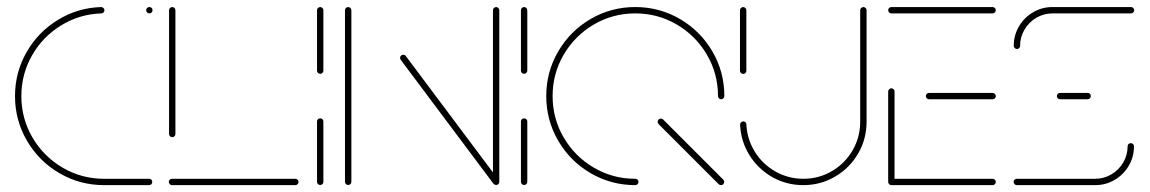

<svg xmlns="http://www.w3.org/2000/svg" viewBox="-20 -539 3348 559"><path d="M23.7 -259.3Q23.7 -328.1 57.2 -386.9Q90.7 -445.6 148.3 -480.9Q205.9 -516.3 274.4 -518.5Q278.1 -518.5 281.1 -515.7Q284.1 -513 284.1 -509.3Q284.1 -505.6 281.5 -502.8Q278.9 -500 274.8 -500Q211.1 -497.8 157.8 -465Q104.4 -432.2 73.3 -377.8Q42.2 -323.3 42.2 -259.3Q42.2 -193.7 74.6 -138.5Q107 -83.3 162.2 -50.9Q217.4 -18.5 283 -18.5H414.1Q418.1 -18.5 420.7 -15.9Q423.3 -13.3 423.3 -9.3Q423.3 -5.6 420.7 -2.8Q418.1 0 414.1 0H283Q212.6 0 153 -34.8Q93.3 -69.6 58.5 -129.3Q23.7 -188.9 23.7 -259.3ZM405.6 -509.3Q405.6 -513.3 408.3 -515.9Q411.1 -518.5 414.8 -518.5Q418.9 -518.5 421.5 -515.9Q424.1 -513.3 424.1 -509.3Q424.1 -505.6 421.5 -502.8Q418.9 -500 414.8 -500Q411.1 -500 408.3 -502.8Q405.6 -505.6 405.6 -509.3Z M849.3 -9.3Q849.3 -5.6 846.5 -2.8Q843.7 0 840 0H480.7Q477 0 474.3 -2.8Q471.5 -5.6 471.5 -9.3Q471.5 -13.3 474.3 -15.9Q477 -18.5 480.7 -18.5H840Q843.7 -18.5 846.5 -15.7Q849.3 -13 849.3 -9.3ZM481.5 -139.6Q477.8 -139.6 475 -142.4Q472.2 -145.2 472.2 -148.9V-509.3Q472.2 -513 475 -515.7Q477.8 -518.5 481.5 -518.5Q485.2 -518.5 488 -515.7Q490.7 -513 490.7 -509.3V-148.9Q490.7 -145.2 488.1 -142.4Q485.6 -139.6 481.5 -139.6Z M912.2 -0.4Q908.5 -0.4 905.7 -3.1Q903 -5.9 903 -9.6V-185.2Q903 -189.3 905.7 -191.9Q908.5 -194.4 912.2 -194.4Q916.3 -194.4 918.9 -191.9Q921.5 -189.3 921.5 -185.2V-9.6Q921.5 -5.9 918.9 -3.1Q916.3 -0.4 912.2 -0.4ZM912.2 -324.1Q908.5 -324.1 905.7 -326.9Q903 -329.6 903 -333.3V-509.3Q903 -513 905.7 -515.7Q908.5 -518.5 912.2 -518.5Q915.9 -518.5 918.7 -515.7Q921.5 -513 921.5 -509.3V-333.3Q921.5 -329.6 918.9 -326.9Q916.3 -324.1 912.2 -324.1Z M993.7 -0.4Q990 -0.4 987.2 -3.1Q984.4 -5.9 984.4 -9.6V-509.3Q984.4 -513 987.2 -515.7Q990 -518.5 993.7 -518.5Q997.4 -518.5 1000.2 -515.7Q1003 -513 1003 -509.3V-9.6Q1003 -5.9 1000.4 -3.1Q997.8 -0.4 993.7 -0.4ZM1144.8 -370.4Q1144.8 -374.4 1147.6 -377Q1150.4 -379.6 1154.1 -379.6Q1158.5 -379.6 1161.5 -375.9L1431.5 -15.2L1416.7 -4.1L1146.7 -364.8Q1144.8 -367.4 1144.8 -370.4ZM1424.4 -0.4Q1420.7 -0.4 1418 -3.1Q1415.2 -5.9 1415.2 -9.6V-509.3Q1415.2 -513 1418 -515.7Q1420.7 -518.5 1424.4 -518.5Q1428.1 -518.5 1430.9 -515.7Q1433.7 -513 1433.7 -509.3V-9.6Q1433.7 -5.9 1431.1 -3.1Q1428.5 -0.4 1424.4 -0.4Z M1505.9 -0.4Q1502.2 -0.4 1499.4 -3.1Q1496.7 -5.9 1496.7 -9.6V-185.2Q1496.7 -189.3 1499.4 -191.9Q1502.2 -194.4 1505.9 -194.4Q1510 -194.4 1512.6 -191.9Q1515.2 -189.3 1515.2 -185.2V-9.6Q1515.2 -5.9 1512.6 -3.1Q1510 -0.4 1505.9 -0.4ZM1505.9 -324.1Q1502.2 -324.1 1499.4 -326.9Q1496.7 -329.6 1496.7 -333.3V-509.3Q1496.7 -513 1499.4 -515.7Q1502.2 -518.5 1505.9 -518.5Q1509.6 -518.5 1512.4 -515.7Q1515.2 -513 1515.2 -509.3V-333.3Q1515.2 -329.6 1512.6 -326.9Q1510 -324.1 1505.9 -324.1Z M2088.5 -9.3Q2088.5 -5.6 2085.9 -2.8Q2083.3 0 2079.3 0Q2075.9 0 2072.6 -2.6L1897.4 -177.8Q1894.8 -181.1 1894.8 -184.4Q1894.8 -188.5 1897.6 -191.1Q1900.4 -193.7 1904.1 -193.7Q1907.4 -193.7 1910.7 -191.1L2085.9 -15.9Q2088.5 -12.6 2088.5 -9.3ZM1838.9 -9.3Q1838.9 -5.6 1836.3 -2.8Q1833.7 0 1829.6 0Q1759.3 0 1699.6 -34.8Q1640 -69.6 1605.2 -129.3Q1570.4 -188.9 1570.4 -259.3Q1570.4 -329.6 1605.2 -389.3Q1640 -448.9 1699.6 -483.7Q1759.3 -518.5 1829.6 -518.5Q1900 -518.5 1959.6 -483.7Q2019.3 -448.9 2054.1 -389.3Q2088.9 -329.6 2088.9 -259.3Q2088.9 -255.6 2086.3 -252.8Q2083.7 -250 2079.6 -250Q2075.9 -250 2073.1 -252.8Q2070.4 -255.6 2070.4 -259.3Q2070.4 -324.8 2038 -380Q2005.6 -435.2 1950.4 -467.6Q1895.2 -500 1829.6 -500Q1764.1 -500 1708.9 -467.6Q1653.7 -435.2 1621.3 -380Q1588.9 -324.8 1588.9 -259.3Q1588.9 -193.7 1621.3 -138.5Q1653.7 -83.3 1708.9 -50.9Q1764.1 -18.5 1829.6 -18.5Q1833.7 -18.5 1836.3 -15.9Q1838.9 -13.3 1838.9 -9.3Z M2143.7 -323.7Q2140 -323.7 2137.2 -326.5Q2134.4 -329.3 2134.4 -333V-509.3Q2134.4 -513 2137.2 -515.7Q2140 -518.5 2143.7 -518.5Q2147.4 -518.5 2150.2 -515.7Q2153 -513 2153 -509.3V-333Q2153 -329.3 2150.4 -326.5Q2147.8 -323.7 2143.7 -323.7ZM2493.7 -518.5Q2497.4 -518.5 2500.2 -515.7Q2503 -513 2503 -509.3V-184.4Q2503 -134.1 2478.3 -91.9Q2453.7 -49.6 2411.3 -24.8Q2368.9 0 2318.9 0Q2270 0 2228.7 -23.3Q2187.4 -46.7 2162.2 -87Q2137 -127.4 2134.8 -175.6Q2134.4 -179.3 2137.2 -182.4Q2140 -185.6 2144.1 -185.6Q2147.8 -185.6 2150.4 -183Q2153 -180.4 2153 -176.7Q2155.2 -133.3 2177.8 -97Q2200.4 -60.7 2237.8 -39.6Q2275.2 -18.5 2318.9 -18.5Q2364.1 -18.5 2402 -40.7Q2440 -63 2462.2 -101.1Q2484.4 -139.3 2484.4 -184.4V-509.3Q2484.4 -513 2487.2 -515.7Q2490 -518.5 2493.7 -518.5Z M2565.9 -10.4V-272.6Q2565.9 -276.3 2568.7 -279.1Q2571.5 -281.9 2575.2 -281.9Q2578.9 -281.9 2581.7 -279.1Q2584.4 -276.3 2584.4 -272.6V-10.4ZM2879.3 -9.3Q2879.3 -5.6 2876.5 -2.8Q2873.7 0 2870 0H2575.2Q2571.5 0 2568.7 -2.8Q2565.9 -5.6 2565.9 -9.3Q2565.9 -13.3 2568.7 -15.9Q2571.5 -18.5 2575.2 -18.5H2870Q2873.7 -18.5 2876.5 -15.7Q2879.3 -13 2879.3 -9.3ZM2675.6 -259.3Q2675.6 -263.3 2678.3 -265.9Q2681.1 -268.5 2684.8 -268.5H2870Q2873.7 -268.5 2876.5 -265.7Q2879.3 -263 2879.3 -259.3Q2879.3 -255.6 2876.5 -252.8Q2873.7 -250 2870 -250H2684.8Q2681.1 -250 2678.3 -252.8Q2675.6 -255.6 2675.6 -259.3ZM2565.9 -509.3Q2565.9 -513.3 2568.7 -515.9Q2571.5 -518.5 2575.2 -518.5H2870Q2873.7 -518.5 2876.5 -515.7Q2879.3 -513 2879.3 -509.3Q2879.3 -505.6 2876.5 -502.8Q2873.7 -500 2870 -500H2575.2Q2571.5 -500 2568.7 -502.8Q2565.9 -505.6 2565.9 -509.3Z M3272.2 -122.2Q3276.3 -122.2 3278.9 -119.6Q3281.5 -117 3281.5 -113Q3281.5 -82.2 3266.3 -56.3Q3251.1 -30.4 3225.2 -15.2Q3199.3 0 3168.5 0H2940.4Q2936.7 0 2933.9 -2.8Q2931.1 -5.6 2931.1 -9.3Q2931.1 -13.3 2933.9 -15.9Q2936.7 -18.5 2940.4 -18.5H3168.5Q3194.1 -18.5 3215.7 -31.3Q3237.4 -44.1 3250.2 -65.7Q3263 -87.4 3263 -113Q3263 -117 3265.7 -119.6Q3268.5 -122.2 3272.2 -122.2ZM3155.9 -259.3Q3155.9 -255.6 3153.3 -252.8Q3150.7 -250 3146.7 -250H3066.3Q3062.6 -250 3059.8 -252.8Q3057 -255.6 3057 -259.3Q3057 -263.3 3059.8 -265.9Q3062.6 -268.5 3066.3 -268.5H3146.7Q3150.7 -268.5 3153.3 -265.9Q3155.9 -263.3 3155.9 -259.3ZM2940.7 -396.3Q2937 -396.3 2934.3 -399.1Q2931.5 -401.9 2931.5 -405.6Q2931.5 -436.3 2946.7 -462.2Q2961.9 -488.1 2987.8 -503.3Q3013.7 -518.5 3044.4 -518.5H3273Q3276.7 -518.5 3279.4 -515.7Q3282.2 -513 3282.2 -509.3Q3282.2 -505.6 3279.4 -502.8Q3276.7 -500 3273 -500H3044.4Q3018.9 -500 2997.2 -487.2Q2975.6 -474.4 2962.8 -452.8Q2950 -431.1 2950 -405.6Q2950 -401.9 2947.4 -399.1Q2944.8 -396.3 2940.7 -396.3Z"/></svg>

Font: 26F Galaxy Sans Hairline
Style: Regular
Weight: 50
Designer: C₂₉H₂₅N₃O₅
Version: Version 1.100